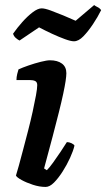

<svg xmlns="http://www.w3.org/2000/svg" viewBox="-20 -738 419 758"><path d="M160 0Q136 0 110 -8.5Q84 -17 65 -27.5Q46 -38 43 -45Q47 -57 54.5 -84.5Q62 -112 71.5 -148Q81 -184 91 -222.5Q101 -261 109 -297.5Q117 -334 122 -361.5Q127 -389 127 -402Q127 -414 119 -418Q111 -422 97 -422H45Q45 -434 48 -446Q51 -458 53 -464Q68 -471 92.5 -479.5Q117 -488 141 -494Q165 -500 177 -500Q207 -500 224.5 -487Q242 -474 242 -449Q242 -438 239 -418Q236 -398 229.5 -367.5Q223 -337 212.5 -295Q202 -253 187.5 -198Q173 -143 154 -73L165 -66Q175 -76 189.5 -96Q204 -116 219 -138.5Q234 -161 244 -177Q253 -177 262.5 -172.5Q272 -168 274 -163Q269 -142 256.5 -114.5Q244 -87 227 -60.5Q210 -34 193 -17Q176 0 160 0ZM271.9 -575Q259.6 -575 236.3 -583.5Q213 -592 185.9 -604.5Q158.9 -617 134.2 -630L57.2 -578Q50.6 -581 42.5 -588Q34.4 -595 31.6 -605Q47.7 -628 68.1 -651Q88.6 -674 109 -689.5Q129.4 -705 144.6 -705Q157 -705 180.2 -696.5Q203.5 -688 230.1 -677Q256.7 -666 278.6 -656L351.7 -718Q356.5 -714 365 -710Q373.6 -706 379.3 -698Q366 -671 347 -642.5Q328 -614 309 -594.5Q290 -575 271.9 -575Z"/></svg>

Font: Texturina Medium 12pt
Style: Bold Italic
Weight: 700
Italic angle: -11°
Version: Version 1.002